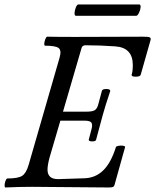

<svg xmlns="http://www.w3.org/2000/svg" viewBox="-26 -830 689 853"><path d="M310.1 -759.8Q304.7 -761.7 305.2 -772.9Q305.7 -784.2 311 -797.1Q316.4 -810.1 321.8 -810.1H594.2Q599.6 -808.1 598.6 -796.9Q597.7 -785.6 591.3 -772.7Q585 -759.8 579.1 -759.8ZM-2 2.9Q-5.9 1.5 -5.6 -7.3Q-5.4 -16.1 -1.5 -26.6Q2.4 -37.1 6.8 -37.1Q53.7 -37.1 72 -48.6Q90.3 -60.1 101.1 -97.2L238.8 -574.2Q248 -606 234.6 -616.5Q221.2 -627 173.8 -627Q169.9 -628.4 170.7 -637.2Q171.4 -646 175.5 -656.5Q179.7 -667 184.1 -667Q225.1 -666 307.1 -666Q358.9 -666 460 -666.5Q561 -667 608.9 -667Q632.3 -667 638.7 -664.3Q645 -661.6 643.1 -652.8L599.1 -498Q597.2 -489.7 578.1 -489.3Q559.1 -488.8 558.6 -497.1Q558.6 -498 559.1 -499Q564 -513.2 564 -541Q564 -618.7 485.8 -624Q417 -628.9 354 -628.9Q338.9 -628.9 335.9 -615.2L253.9 -334H360.8Q384.8 -334 395.5 -340.8Q406.2 -347.7 411.1 -368.2L426.8 -426.8Q429.2 -434.6 446.5 -434.6Q463.9 -434.6 463.9 -425.8Q440.4 -356 430.2 -317.9Q427.7 -308.1 417 -269Q406.2 -230 400.9 -209Q399.4 -201.7 382.3 -201.7Q367.7 -202.6 368.2 -209L380.9 -257.8Q386.2 -277.8 379.4 -285.9Q372.6 -293.9 350.1 -293.9H242.2L193.8 -128.9Q185.1 -95.7 185.1 -76.2Q185.1 -34.2 231.9 -34.2L352.1 -38.1Q399.4 -40.5 433.1 -73.5Q466.8 -106.4 488.8 -175.8Q489.7 -180.2 500 -182.1Q510.3 -184.1 520 -182.6Q529.8 -181.2 529.8 -176.8L482.9 -8.8Q481 -1.5 475.6 0.7Q470.2 2.9 458 2.9Q403.3 2.9 289.6 1.5Q175.8 0 117.2 0Q58.1 0 -2 2.9Z"/></svg>

Font: Junicode SmCond Medium
Style: Italic
Weight: 500
Width: 4
Italic angle: -11°
Designer: Peter S. Baker
Version: Version 2.206